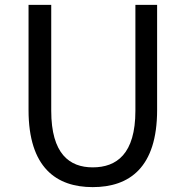

<svg xmlns="http://www.w3.org/2000/svg" viewBox="-20 -754 761 787"><path d="M360 13C510 13 624 -67 624 -303V-734H535V-300C535 -123 458 -68 360 -68C265 -68 190 -123 190 -300V-734H97V-303C97 -67 211 13 360 13Z"/></svg>

Font: Noto Sans JP
Style: Regular
Weight: 400
Designer: Ryoko NISHIZUKA  (kana, bopomofo & ideographs); Paul D. Hunt (Latin, Greek & Cyrillic); Sandoll Communications , Soo-you
Foundry: Adobe
Version: Version 2.002;hotconv 1.0.116;makeotfexe 2.5.65601